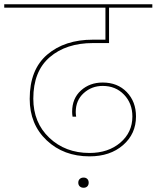

<svg xmlns="http://www.w3.org/2000/svg" viewBox="-55 -760 738 905"><path d="M-35 -724V-740H663V-724H459V-557H383Q257 -557 179.5 -490.5Q102 -424 102 -295Q102 -182 177.5 -110.5Q253 -39 367 -39Q455 -39 512 -87.5Q569 -136 569 -211Q569 -273 529.5 -314Q490 -355 429 -355Q377 -355 339.5 -321Q302 -287 302 -232Q302 -222 304 -210H287Q285 -222 285 -233Q285 -296 326.5 -333.5Q368 -371 429 -371Q499 -371 542.5 -326Q586 -281 586 -211Q586 -129 525 -76Q464 -23 367 -23Q245 -23 165 -98.5Q85 -174 85 -294Q85 -432 167.5 -502.5Q250 -573 383 -573H442V-724ZM356.5 118.5Q350 125 339 125Q328 125 321 118.5Q314 112 314 101Q314 90 321 83.5Q328 77 339 77Q350 77 356.5 83.5Q363 90 363 101Q363 112 356.5 118.5Z"/></svg>

Font: SVN-Poppins Thin
Style: Regular
Weight: 100
Designer: Ninad Kale (Devanagari), Jonny Pinhorn (Latin)
Foundry: Indian Type Foundry
Version: Version 3.002 2017